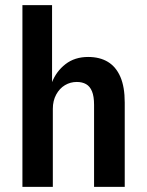

<svg xmlns="http://www.w3.org/2000/svg" viewBox="-20 -725 569 745"><path d="M67 0V-705H182V-404H181Q198 -448 234 -476Q270 -504 322 -504Q367 -504 398.5 -485Q430 -466 447 -427Q464 -388 464 -327V0H345V-318Q345 -351 337 -370.5Q329 -390 314 -398.5Q299 -407 278 -407Q253 -407 232 -394.5Q211 -382 198 -358Q185 -334 185 -303V0Z"/></svg>

Font: Nunito Sans 10pt Condensed
Style: Bold
Weight: 700
Width: 3
Designer: Vernon Adams
Foundry: Vernon Adams
Version: Version 3.101;gftools[0.9.27]